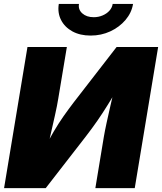

<svg xmlns="http://www.w3.org/2000/svg" viewBox="-20 -970 835 990"><path d="M674.8 0H471.7L515.6 -265.6Q520.5 -294.4 529.8 -337.4Q539.1 -380.4 550.8 -431.2Q562.5 -481.9 574.7 -533.2L598.1 -531.7Q564 -475.1 536.6 -430.9Q509.3 -386.7 482.2 -347.7Q455.1 -308.6 421.9 -265.6L215.8 0H1L121.6 -727.5H324.7L280.3 -460.9Q274.9 -426.8 263.7 -376.7Q252.4 -326.7 240.7 -274.9Q229 -223.1 219.7 -183.6L202.6 -190.9Q231 -247.6 256.6 -291Q282.2 -334.5 307.6 -370.6Q333 -406.7 359.9 -441.9L581.1 -727.5H795.4ZM447.3 -786.6Q392.6 -786.6 353 -808.3Q313.5 -830.1 294.7 -867.2Q275.9 -904.3 283.2 -949.7H387.2Q382.3 -920.9 404.3 -901.1Q426.3 -881.3 463.4 -881.3Q487.8 -881.3 509 -890.4Q530.3 -899.4 544.2 -914.8Q558.1 -930.2 561 -949.7H666Q658.7 -904.3 627.2 -867.2Q595.7 -830.1 548.8 -808.3Q502 -786.6 447.3 -786.6Z"/></svg>

Font: Inter 16pt Black
Style: Italic
Weight: 900
Italic angle: -9.3988°
Version: Version 4.001;git-66647c0bb